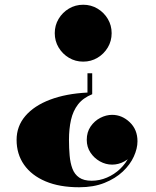

<svg xmlns="http://www.w3.org/2000/svg" viewBox="-20 -550 659 810"><path d="M314 240Q231 240 172 215Q113 190 81.5 145Q50 100 50 40Q50 -17.5 87 -60.8Q124 -104 191.2 -129.5Q258.5 -155 349 -159.5V-241H369V-152.5Q330.5 -137 309.2 -109.5Q288 -82 279.5 -44.2Q271 -6.5 271 40Q271 75 273.8 106.2Q276.5 137.5 285.5 161.5Q294.5 185.5 314 199Q333.5 212.5 366.5 212.5Q400 212.5 431 199.2Q462 186 486.5 162.8Q511 139.5 525.5 109.2Q540 79 540 46H559Q559 73.5 543.8 95.8Q528.5 118 504.2 131.2Q480 144.5 453 144.5Q426 144.5 401.5 130.8Q377 117 361.5 93.5Q346 70 346 40Q346 7.5 362.2 -16.2Q378.5 -40 403.2 -52.8Q428 -65.5 453 -65.5Q494.5 -65.5 527.2 -34.5Q560 -3.5 560 46Q560 76.5 544.5 110.5Q529 144.5 498 173.8Q467 203 421 221.5Q375 240 314 240ZM331 -290Q298 -290 270.8 -306.2Q243.5 -322.5 227.2 -349.8Q211 -377 211 -410Q211 -443 227.2 -470.2Q243.5 -497.5 270.8 -513.8Q298 -530 331 -530Q364 -530 391.2 -513.8Q418.5 -497.5 434.8 -470.2Q451 -443 451 -410Q451 -377 434.8 -349.8Q418.5 -322.5 391.2 -306.2Q364 -290 331 -290Z"/></svg>

Font: Bodoni Moda 11pt Black
Style: Regular
Weight: 900
Designer: Owen Earl
Foundry: indestructible type
Version: Version 2.004